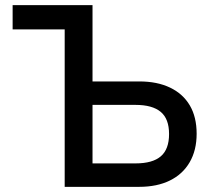

<svg xmlns="http://www.w3.org/2000/svg" viewBox="-20 -725 838 745"><path d="M231 0V-611H29V-705H339V-409H521Q590 -409 640 -385Q690 -361 716.5 -316Q743 -271 743 -206Q743 -142 716 -95.5Q689 -49 639 -24.5Q589 0 520 0ZM339 -91H506Q572 -91 604 -118.5Q636 -146 636 -205Q636 -264 603.5 -291Q571 -318 506 -318H339Z"/></svg>

Font: Nunito Sans 7pt SemiCondensed SemiBold
Style: Regular
Weight: 600
Width: 4
Designer: Vernon Adams
Foundry: Vernon Adams
Version: Version 3.101;gftools[0.9.27]